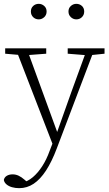

<svg xmlns="http://www.w3.org/2000/svg" viewBox="-29 -729 568 1001"><path d="M71 252Q51 252 33.5 247Q16 242 4.5 232Q-7 222 -9 209Q-6 195 6.5 187.5Q19 180 37 180Q53 180 68 187Q83 194 99 208L124 230L98 238L85 224Q116 217 142.5 194.5Q169 172 191.5 137Q214 102 230 57L254 -5L258 -10L344 -252L426 -477H465L267 45Q241 114 211 160Q181 206 146.5 229Q112 252 71 252ZM252 40 52 -477H110L272 -33L281 -21ZM-2 -449V-477H212V-449L106 -441H90ZM324 -449V-477H516V-449L439 -441H424ZM173 -628Q156 -628 144 -639.5Q132 -651 132 -669Q132 -687 144 -698Q156 -709 173 -709Q189 -709 201.5 -698Q214 -687 214 -669Q214 -651 201.5 -639.5Q189 -628 173 -628ZM369 -628Q353 -628 340.5 -639.5Q328 -651 328 -669Q328 -687 340.5 -698Q353 -709 369 -709Q386 -709 398 -698Q410 -687 410 -669Q410 -651 398 -639.5Q386 -628 369 -628Z"/></svg>

Font: Source Serif 4 18pt Light
Style: Regular
Weight: 300
Designer: Frank Grießhammer
Foundry: Adobe Systems Incorporated
Version: Version 4.004;hotconv 1.0.116;makeotfexe 2.5.65601